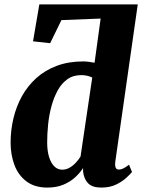

<svg xmlns="http://www.w3.org/2000/svg" viewBox="-20 -839 646 869"><path d="M194.5 10Q137 10 100 -17.8Q63 -45.5 45.5 -91.8Q28 -138 28 -193.5Q28 -249.5 40.8 -303.2Q53.5 -357 79.2 -403.5Q105 -450 144.2 -485.5Q183.5 -521 236.8 -541Q290 -561 357 -561Q369 -561 382.2 -559.2Q395.5 -557.5 408 -555L435.5 -755L258 -748L207 -643.5L129.5 -652L158 -819H603.5L502 -108.5Q499.5 -90.5 503.2 -81Q507 -71.5 518.5 -71.5Q526.5 -71.5 536.8 -76Q547 -80.5 564 -93.5L577.5 -60.5Q570.5 -52 552.5 -35Q534.5 -18 506 -4Q477.5 10 438.5 10Q397.5 10 378.5 -9.8Q359.5 -29.5 356 -63.5V-78.5Q343 -58 321.2 -37.5Q299.5 -17 267.8 -3.5Q236 10 194.5 10ZM261.5 -71Q279 -71 294.5 -79.8Q310 -88.5 323 -102.5Q336 -116.5 344.5 -130.5L397.5 -488Q387.5 -493 375 -496Q362.5 -499 347.5 -499Q311 -499 284.8 -480.2Q258.5 -461.5 241 -429.5Q223.5 -397.5 212.8 -357.8Q202 -318 197.8 -275.8Q193.5 -233.5 193.5 -194.5Q193.5 -156.5 202 -128.8Q210.5 -101 225.8 -86Q241 -71 261.5 -71Z"/></svg>

Font: Merriweather 36pt Black
Style: Italic
Weight: 900
Italic angle: -7.8°
Version: Version 2.101